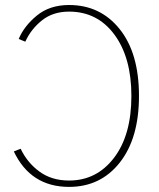

<svg xmlns="http://www.w3.org/2000/svg" viewBox="-20 -729 635 767"><path d="M35.2 -124 62.5 -134.8Q88.9 -79.1 137.7 -43.5Q186.5 -7.8 255.9 -7.8Q366.2 -7.8 435.5 -98.6Q504.9 -189.5 504.9 -345.7Q504.9 -499 437 -590.8Q369.1 -682.6 255.9 -682.6Q191.4 -682.6 147.5 -647.5Q103.5 -612.3 81.1 -562.5L54.7 -573.2Q76.2 -625 127.4 -667Q178.7 -709 255.9 -709Q380.9 -709 458 -612.8Q535.2 -516.6 535.2 -345.7Q535.2 -176.8 458.5 -79.6Q381.8 17.6 255.9 17.6Q102.5 17.6 35.2 -124Z"/></svg>

Font: Gothic A1 Thin
Style: Regular
Weight: 250
Designer: HanYang I&C Co.,Ltd.
Foundry: HanYang I&C Co.,Ltd.
Version: Version 2.50